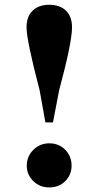

<svg xmlns="http://www.w3.org/2000/svg" viewBox="-20 -781 418 816"><path d="M189.5 15.6Q149.4 15.6 121.6 -11.2Q93.8 -38.1 93.8 -77.1Q93.8 -116.2 121.6 -144Q149.4 -171.9 189.5 -171.9Q230.5 -171.9 257.3 -144.5Q284.2 -117.2 284.2 -77.1Q284.2 -38.1 257.3 -11.2Q230.5 15.6 189.5 15.6ZM286.1 -665Q286.1 -600.6 231.4 -397.5L205.1 -260.7H172.9L148.4 -397.5Q92.8 -609.4 92.8 -665Q92.8 -710.9 118.7 -735.8Q144.5 -760.7 189.5 -760.7Q234.4 -760.7 260.3 -735.8Q286.1 -710.9 286.1 -665Z"/></svg>

Font: Bpmf Zihi Serif Heavy
Style: Heavy
Weight: 900
Foundry: But Ko
Version: Version 1.320